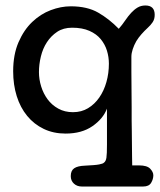

<svg xmlns="http://www.w3.org/2000/svg" viewBox="-20 -477 584 700"><path d="M413 -372Q426 -387 436.5 -402.5Q447 -418 458 -430Q469 -442 481.5 -449.5Q494 -457 510 -457Q544 -457 544 -423Q544 -407 536.5 -396Q529 -385 519 -376Q506 -364 495.5 -352Q485 -340 477 -327Q469 -313 464 -298Q459 -283 459 -270Q459 -248 459 -216Q459 -184 459.5 -150.5Q460 -117 460 -86.5Q460 -56 460 -37Q460 -26 460.5 -2.5Q461 21 461 47Q461 73 461.5 95.5Q462 118 462 126H487Q516 126 527.5 138Q539 150 539 162Q539 176 531 189.5Q523 203 502 203H278Q261 203 249.5 192.5Q238 182 238 165Q238 145 250.5 136.5Q263 128 289 127Q308 126 321 125Q334 124 341.5 122.5Q349 121 353 119.5Q357 118 359 116Q366 111 368 98Q370 85 370 50V-81Q356 -44 317 -17Q278 10 219 10Q175 10 139.5 -7Q104 -24 79 -54.5Q54 -85 41 -126.5Q28 -168 28 -217Q28 -278 47.5 -323Q67 -368 97.5 -397Q128 -426 165 -440Q202 -454 238 -454Q298 -454 338 -431Q378 -408 413 -372ZM246 -68Q277 -68 301 -82.5Q325 -97 342 -121.5Q359 -146 368 -178Q377 -210 377 -245Q377 -269 370 -292Q363 -315 347.5 -334Q332 -353 306 -364.5Q280 -376 243 -376Q211 -376 188.5 -361Q166 -346 151 -323Q136 -300 129 -271Q122 -242 122 -214Q122 -188 130 -162Q138 -136 153.5 -115Q169 -94 192.5 -81Q216 -68 246 -68Z"/></svg>

Font: Life Savers ExtraBold
Style: Regular
Weight: 800
Designer: Pablo Impallari, Rodrigo Fuenzalida, Brenda Gallo
Foundry: Pablo Impallari, Rodrigo Fuenzalida, Brenda Gallo
Version: Version 3.001; ttfautohint (v0.95) -l 8 -r 50 -G 200 -x 14 -